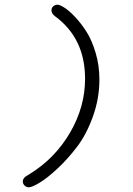

<svg xmlns="http://www.w3.org/2000/svg" viewBox="-20 -714 565 817"><path d="M77 58Q77 51 81 45.5Q85 40 88.5 37.5Q92 35 99 31Q106 27 107 26Q214 -40 278 -149.5Q342 -259 342 -379Q342 -551 214 -645Q199 -656 199 -670Q199 -681 207 -687.5Q215 -694 225 -694Q234 -694 254 -681.5Q274 -669 299.5 -642Q325 -615 348 -579Q371 -543 387 -489Q403 -435 403 -376Q403 -295 375.5 -218.5Q348 -142 308 -89.5Q268 -37 224.5 3.5Q181 44 148.5 63.5Q116 83 103 83Q92 83 84.5 75.5Q77 68 77 58Z"/></svg>

Font: CMU Typewriter Text
Style: LightOblique
Weight: 200
Italic angle: -9.46001°
Version: Version 0.7.0